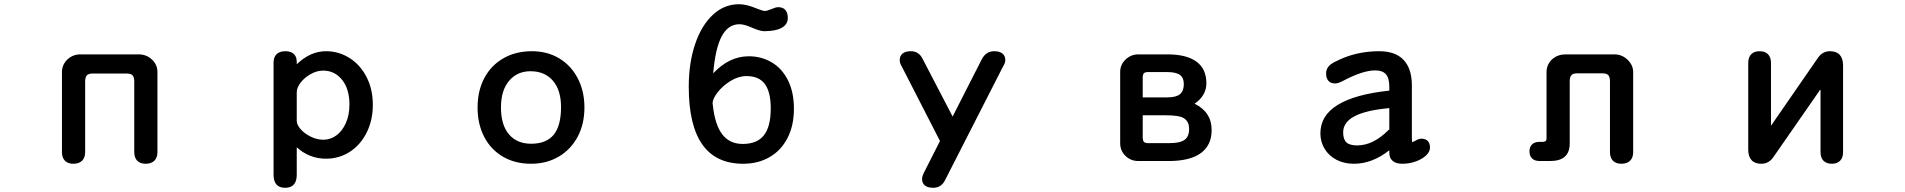

<svg xmlns="http://www.w3.org/2000/svg" viewBox="-20 -749 9040 911"><path d="M585 -400H415Q399 -399 392 -391.5Q385 -384 384 -365V-27Q384 -1 369.5 13.5Q355 28 328 28Q302 28 288 13.5Q274 -1 274 -27V-407Q274 -442 299.5 -466.5Q325 -491 362 -491H638Q675 -491 701 -466.5Q727 -442 727 -407V-27Q727 -1 712.5 13.5Q698 28 671 28Q645 28 631 13.5Q617 -1 617 -27V-365Q616 -384 609 -391.5Q602 -399 585 -400Z M1527 -506Q1587 -506 1638 -474Q1689 -442 1719 -384Q1749 -326 1749 -252Q1749 -178 1719.5 -119.5Q1690 -61 1639.5 -28.5Q1589 4 1527 4Q1448 4 1388 -50V80Q1388 142 1333 142Q1278 142 1278 80V-452Q1278 -478 1292.5 -492Q1307 -506 1334 -506Q1360 -506 1374 -493Q1388 -480 1388 -456V-444Q1452 -506 1527 -506ZM1514 -86Q1548 -86 1576 -106.5Q1604 -127 1621 -165Q1638 -203 1638 -253Q1638 -327 1603 -370.5Q1568 -414 1513 -414Q1484 -414 1455 -398Q1426 -382 1407 -358Q1388 -334 1388 -311V-176Q1388 -157 1406.5 -136Q1425 -115 1454.5 -100.5Q1484 -86 1514 -86Z M2753 -239Q2753 -160 2720.5 -99.5Q2688 -39 2630.5 -5.5Q2573 28 2500 28Q2424 28 2366.5 -5.5Q2309 -39 2277.5 -99.5Q2246 -160 2246 -239Q2246 -318 2278 -378.5Q2310 -439 2368.5 -472.5Q2427 -506 2504 -506Q2577 -506 2633.5 -472Q2690 -438 2721.5 -377Q2753 -316 2753 -239ZM2500 -67Q2572 -67 2607 -109.5Q2642 -152 2642 -241Q2642 -321 2603.5 -366Q2565 -411 2497 -411Q2434 -411 2395.5 -365.5Q2357 -320 2357 -239Q2357 -156 2395 -111.5Q2433 -67 2500 -67Z M3362 -252Q3372 -157 3407 -111.5Q3442 -66 3504 -66Q3572 -66 3604.5 -107Q3637 -148 3637 -234Q3637 -313 3609 -350.5Q3581 -388 3522 -388Q3484 -388 3446.5 -365Q3409 -342 3385 -311Q3361 -280 3361 -258ZM3487 -729Q3522 -729 3572 -708Q3600 -697 3609 -697Q3618 -697 3638 -705Q3661 -715 3672 -715Q3695 -715 3706.5 -701.5Q3718 -688 3718 -664Q3718 -633 3689 -617Q3660 -601 3605 -601Q3586 -601 3545 -619Q3511 -634 3488 -634Q3435 -634 3404.5 -577Q3374 -520 3364 -401Q3440 -482 3533 -482Q3592 -482 3641 -453.5Q3690 -425 3718.5 -368.5Q3747 -312 3747 -233Q3747 -153 3716.5 -94Q3686 -35 3631.5 -3.5Q3577 28 3506 28Q3248 28 3248 -337Q3248 -450 3278 -539Q3308 -628 3362 -678.5Q3416 -729 3487 -729Z M4249 -463Q4249 -484 4262.5 -495Q4276 -506 4302 -506Q4340 -506 4358 -469L4500 -196L4638 -467Q4658 -506 4697 -506Q4723 -506 4736.5 -495Q4750 -484 4750 -464Q4750 -450 4739 -433L4465 104Q4447 142 4408 142Q4382 142 4368.5 131Q4355 120 4355 100Q4355 87 4365 68L4440 -80L4259 -433Q4249 -449 4249 -463Z M5729 -132Q5729 -61 5679 -23.5Q5629 14 5530 15H5381Q5345 15 5320 -9.5Q5295 -34 5295 -69V-408Q5295 -442 5320.5 -466.5Q5346 -491 5381 -491H5519Q5610 -491 5657 -456.5Q5704 -422 5704 -354Q5704 -295 5648 -257Q5729 -217 5729 -132ZM5423 -70H5531Q5579 -70 5600.5 -85.5Q5622 -101 5622 -136Q5622 -157 5615 -169.5Q5608 -182 5594 -190Q5572 -202 5511 -202H5402V-93Q5403 -81 5407.5 -76Q5412 -71 5423 -70ZM5519 -287Q5560 -287 5578.5 -302Q5597 -317 5597 -350Q5597 -380 5578.5 -393.5Q5560 -407 5519 -407H5423Q5412 -406 5407.5 -401.5Q5403 -397 5402 -385V-287Z M6404 28Q6357 28 6321 9Q6285 -10 6265 -43Q6245 -76 6245 -116Q6245 -201 6327.5 -251.5Q6410 -302 6572 -319V-337Q6572 -378 6556 -396.5Q6540 -415 6505 -415Q6445 -415 6348 -363Q6328 -353 6315 -353Q6294 -353 6283 -365.5Q6272 -378 6272 -401Q6272 -436 6315 -456Q6410 -506 6524 -506Q6600 -506 6639 -465.5Q6678 -425 6679 -347V-97Q6679 -79 6681 -74L6695 -81Q6712 -91 6724 -91Q6744 -91 6754.5 -80Q6765 -69 6765 -49Q6765 -29 6746.5 -11.5Q6728 6 6697.5 17Q6667 28 6634 28Q6604 28 6588 14.5Q6572 1 6572 -24V-36Q6491 28 6404 28ZM6419 -59Q6496 -59 6568 -132Q6570 -134 6571 -134Q6572 -134 6572 -133V-236Q6461 -226 6407 -197.5Q6353 -169 6353 -121Q6353 -88 6368.5 -73.5Q6384 -59 6419 -59Z M7587 -401H7460Q7443 -400 7436 -392.5Q7429 -385 7428 -366V-68Q7428 15 7335 15H7286Q7262 15 7249.5 3Q7237 -9 7237 -31Q7237 -52 7249.5 -64Q7262 -76 7285 -76H7302Q7311 -77 7314.5 -80.5Q7318 -84 7318 -93V-407Q7318 -444 7347 -470Q7373 -491 7408 -491H7640Q7676 -491 7702.5 -465.5Q7729 -440 7729 -407V-27Q7729 -1 7714.5 13.5Q7700 28 7673 28Q7647 28 7633 13.5Q7619 -1 7619 -27V-366Q7618 -385 7611 -392.5Q7604 -400 7587 -401Z M8616 -323Q8615 -323 8612 -317L8396 -6Q8374 28 8337 28Q8306 28 8290.5 10.5Q8275 -7 8275 -39V-450Q8275 -477 8289 -491.5Q8303 -506 8329 -506Q8355 -506 8369 -491.5Q8383 -477 8383 -450V-164Q8383 -154 8384 -154Q8385 -154 8386 -155.5Q8387 -157 8389 -161L8604 -472Q8626 -506 8663 -506Q8694 -506 8709.5 -488.5Q8725 -471 8725 -438V-27Q8725 -1 8711 13.5Q8697 28 8672 28Q8646 28 8632 13.5Q8618 -1 8618 -27V-313Q8618 -319 8618 -321Q8618 -323 8616 -323Z"/></svg>

Font: 寒蝉全圆体 Bold
Style: Regular
Weight: 700
Designer: Warren2060
      Designed by Motoya company      

      [Varela Round]
      Joe Prince(Latin component); Avraham Cornf
Foundry: ChillType
Version: Version 3.200